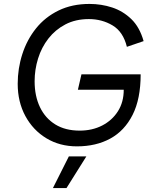

<svg xmlns="http://www.w3.org/2000/svg" viewBox="-20 -735 762 976"><path d="M371 9Q284 9 216 -32Q148 -73 109 -145Q70 -217 70 -309Q70 -387 93.5 -460Q117 -533 163 -590.5Q209 -648 277.5 -681.5Q346 -715 435 -715Q495 -715 550 -697Q605 -679 647.5 -638Q690 -597 710 -526L625 -497Q606 -574 552 -606Q498 -638 432 -638Q364 -638 312.5 -611Q261 -584 226 -539Q191 -494 173.5 -437.5Q156 -381 156 -322Q156 -247 183 -190.5Q210 -134 261 -102.5Q312 -71 385 -71Q449 -71 499.5 -97Q550 -123 579.5 -169.5Q609 -216 609 -279H376L394 -357H695Q695 -232 654 -151Q613 -70 540.5 -30.5Q468 9 371 9ZM419 60 318 221H249L330 60Z"/></svg>

Font: Prodigy Sans
Style: Italic
Weight: 400
Italic angle: -13°
Designer: Wei Huang
Foundry: Wei Huang
Version: Version 1.003; ttfautohint (v1.8.3)